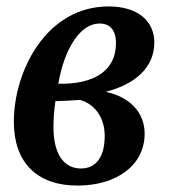

<svg xmlns="http://www.w3.org/2000/svg" viewBox="-20 -566 527 596"><path d="M221 10C342 10 429 -53 429 -151C429 -216 384 -265 308 -281C402 -305 459 -358 459 -434C459 -500 409 -546 317 -546C124 -546 23 -346 23 -188C23 -65 91 10 221 10ZM289 -493C320 -493 340 -474 340 -432C340 -341 264 -306 171 -306H161C180 -417 230 -493 289 -493ZM231 -43C177 -43 146 -90 146 -170C146 -192 147 -218 152 -252C182 -253 207 -254 228 -256C271 -244 305 -205 305 -144C305 -84 282 -43 231 -43Z"/></svg>

Font: Noto Serif Condensed SemiBold
Style: Italic
Weight: 600
Width: 3
Italic angle: -12°
Designer: Monotype Design Team
Foundry: Monotype Imaging Inc.
Version: Version 2.014